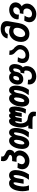

<svg xmlns="http://www.w3.org/2000/svg" viewBox="2175 -3011 1050 5440"><g transform="rotate(-90 2700.0 -291.0)"><path d="M2.5 -176Q2.5 -237.5 14 -301.5Q35.5 -425.5 92 -492.2Q148.5 -559 230 -559Q304 -559 334 -504.5Q380.5 -559 451 -559Q522.5 -559 561.8 -508.8Q601 -458.5 601 -368Q601 -329 592.5 -279.5Q578 -199 550.8 -130.8Q523.5 -62.5 478 4.5H327.5Q382 -69.5 410.2 -139.5Q438.5 -209.5 452.5 -289Q461.5 -338.5 461.5 -373Q461.5 -402 455 -417.2Q448.5 -432.5 436 -432.5Q414 -432.5 396.8 -403.8Q379.5 -375 372.5 -336.5L339 -147H213.5L249 -346.5Q254.5 -375.5 254.5 -396Q254.5 -432.5 235.5 -432.5Q208.5 -432.5 185.2 -388.2Q162 -344 149 -270Q136.5 -199 136.5 -151Q136.5 -111 144.5 -73Q152.5 -35 170 4.5H28Q2.5 -89.5 2.5 -176Z M624.5 -182.5Q624.5 -204.5 628 -224Q632 -246 639.8 -267.2Q647.5 -288.5 665.5 -321L807.5 -311.5Q791 -283 782 -261Q773 -239 769 -216Q767 -206.5 767 -196.5Q767 -170.5 780.2 -150.8Q793.5 -131 816 -120.5Q838.5 -110 865.5 -110Q901 -110 932.8 -127.8Q964.5 -145.5 986 -175.5Q1007.5 -205.5 1014 -241.5Q1016 -251.5 1016 -263.5Q1016 -302 991.2 -324.8Q966.5 -347.5 925 -347.5H834L856 -472.5H945Q977.5 -472.5 1003 -487.2Q1028.5 -502 1033 -525.5Q1034 -534.5 1029 -541.2Q1024 -548 1013.2 -554Q1002.5 -560 978.5 -572L964 -579Q906 -600.5 879.5 -635.8Q853 -671 853 -723.5Q853 -753.5 860.5 -788.5L989 -778.5Q985 -753.5 985 -745.5Q985 -725 999 -709.2Q1013 -693.5 1053 -672.5Q1094.5 -655 1120.5 -638.5Q1146.5 -622 1161.2 -599.5Q1176 -577 1176 -545.5Q1176 -534 1173.5 -517.5Q1166 -474 1144 -446.2Q1122 -418.5 1084 -404Q1119 -379 1137.8 -341Q1156.5 -303 1156.5 -258Q1156.5 -238 1153 -220Q1141 -151.5 1099.2 -97.2Q1057.5 -43 995.2 -12.2Q933 18.5 861 18.5Q791 18.5 737.2 -7Q683.5 -32.5 654 -78.2Q624.5 -124 624.5 -182.5Z M1199.5 -191Q1199.5 -232.5 1208 -282.5Q1222 -362.5 1255 -425.2Q1288 -488 1334.2 -523.2Q1380.5 -558.5 1433 -558.5Q1477.5 -558.5 1509.2 -536.5Q1541 -514.5 1552 -476Q1592 -558.5 1665 -558.5Q1727 -558.5 1760.5 -508Q1794 -457.5 1794 -368.5Q1794 -321 1784.5 -267.5Q1774.5 -211 1762.2 -168.8Q1750 -126.5 1729 -84.2Q1708 -42 1673.5 4.5L1525 -4.5Q1567.5 -62 1590.5 -100Q1613.5 -138 1630 -181.8Q1646.5 -225.5 1657.5 -287L1659.5 -300.5Q1664.5 -329 1667 -347.8Q1669.5 -366.5 1669.5 -381Q1669.5 -419.5 1649 -419.5Q1623 -419.5 1606.5 -387.2Q1590 -355 1581 -305.5L1574 -267.5Q1550.5 -134 1495 -61Q1439.5 12 1355.5 12Q1306 12 1271 -12.5Q1236 -37 1217.8 -82.5Q1199.5 -128 1199.5 -191ZM1452 -281.5Q1459 -323.5 1459 -351Q1459 -383.5 1451 -400.8Q1443 -418 1428 -418Q1409.5 -418 1391.2 -399Q1373 -380 1358 -344.5Q1343 -309 1334.5 -261.5Q1327.5 -219.5 1327.5 -192.5Q1327.5 -160.5 1335.8 -143.5Q1344 -126.5 1359 -126.5Q1378.5 -126.5 1396.5 -144.8Q1414.5 -163 1429 -198Q1443.5 -233 1452 -281.5Z M2131 165Q2131 142 2119.8 128.8Q2108.5 115.5 2081.5 109.8Q2054.5 104 2004.5 104H1763.5L1784.5 -13.5H1869.5Q1839 -47 1823 -100.8Q1807 -154.5 1807 -217.5Q1807 -261.5 1814.5 -305Q1837 -433.5 1880.5 -496.8Q1924 -560 1991 -560Q2018 -560 2036.5 -545.5Q2055 -531 2065 -506Q2099.5 -560 2143.5 -560Q2169 -560 2187.2 -545.2Q2205.5 -530.5 2215.5 -505.5Q2251.5 -560 2296.5 -560Q2348.5 -560 2375.2 -519.8Q2402 -479.5 2402 -402Q2402 -349 2390.5 -285.5Q2377.5 -212.5 2365 -172.2Q2352.5 -132 2326 -80.5L2201.5 -89.5Q2223.5 -128.5 2235.8 -156Q2248 -183.5 2256.8 -216Q2265.5 -248.5 2275 -301.5Q2285 -360 2285 -375Q2285 -382.5 2283.2 -384.5Q2281.5 -386.5 2277.5 -386.5Q2264.5 -386.5 2255 -370.5Q2245.5 -354.5 2240 -324.5L2218.5 -200.5H2108.5L2132 -334.5Q2137 -361 2137 -375.5Q2137 -382.5 2135.8 -384.5Q2134.5 -386.5 2131.5 -386.5Q2119 -386.5 2108 -372.8Q2097 -359 2091 -324.5L2069.5 -200.5H1959.5L1983 -334.5Q1987 -355 1987 -369Q1987 -386.5 1979 -386.5Q1969.5 -386.5 1961.2 -380Q1953 -373.5 1944 -351.2Q1935 -329 1927.5 -285.5Q1922.5 -259 1922.5 -231Q1922.5 -181 1937.8 -138.5Q1953 -96 1979.2 -68.5Q2005.5 -41 2037.5 -35Q2108 -24.5 2142.2 -12.8Q2176.5 -1 2195.5 17.5Q2226.5 36.5 2241.8 66.8Q2257 97 2257 141.5Q2257 170 2251 205L2128 195Q2131 178.5 2131 165Z M2399.5 -191Q2399.5 -232.5 2408 -282.5Q2422 -362.5 2455 -425.2Q2488 -488 2534.2 -523.2Q2580.5 -558.5 2633 -558.5Q2677.5 -558.5 2709.2 -536.5Q2741 -514.5 2752 -476Q2792 -558.5 2865 -558.5Q2927 -558.5 2960.5 -508Q2994 -457.5 2994 -368.5Q2994 -321 2984.5 -267.5Q2974.5 -211 2962.2 -168.8Q2950 -126.5 2929 -84.2Q2908 -42 2873.5 4.5L2725 -4.5Q2767.5 -62 2790.5 -100Q2813.5 -138 2830 -181.8Q2846.5 -225.5 2857.5 -287L2859.5 -300.5Q2864.5 -329 2867 -347.8Q2869.5 -366.5 2869.5 -381Q2869.5 -419.5 2849 -419.5Q2823 -419.5 2806.5 -387.2Q2790 -355 2781 -305.5L2774 -267.5Q2750.5 -134 2695 -61Q2639.5 12 2555.5 12Q2506 12 2471 -12.5Q2436 -37 2417.8 -82.5Q2399.5 -128 2399.5 -191ZM2652 -281.5Q2659 -323.5 2659 -351Q2659 -383.5 2651 -400.8Q2643 -418 2628 -418Q2609.5 -418 2591.2 -399Q2573 -380 2558 -344.5Q2543 -309 2534.5 -261.5Q2527.5 -219.5 2527.5 -192.5Q2527.5 -160.5 2535.8 -143.5Q2544 -126.5 2559 -126.5Q2578.5 -126.5 2596.5 -144.8Q2614.5 -163 2629 -198Q2643.5 -233 2652 -281.5Z M3027 14Q3027 -10.5 3031 -31L3162 -21Q3159.5 -5 3159.5 6Q3159.5 46.5 3185.5 67.5Q3211.5 88.5 3263.5 88.5Q3325.5 88.5 3366.5 55.8Q3407.5 23 3417.5 -33.5Q3422 -59 3422 -77.5Q3422 -103.5 3413.2 -115.8Q3404.5 -128 3386.5 -128H3339.5L3358 -234.5H3389.5Q3420 -234.5 3443.5 -266.8Q3467 -299 3477 -355.5Q3481.5 -382 3481.5 -398Q3481.5 -421 3474 -430.8Q3466.5 -440.5 3452 -440.5Q3431 -440.5 3413 -423.5Q3395 -406.5 3388.5 -371.5L3385 -350.5Q3374.5 -292.5 3346 -248.5Q3317.5 -204.5 3275 -180.2Q3232.5 -156 3181 -156Q3132.5 -156 3097 -175.8Q3061.5 -195.5 3042.8 -231.8Q3024 -268 3024 -316.5Q3024 -340 3028.5 -365.5Q3038.5 -422.5 3066.8 -466.2Q3095 -510 3137.2 -534Q3179.5 -558 3229 -558Q3273 -558 3304.5 -541.5Q3336 -525 3352.5 -494Q3376.5 -528 3404.8 -543Q3433 -558 3468.5 -558Q3533 -558 3569 -515.8Q3605 -473.5 3605 -400Q3605 -371.5 3599 -338.5Q3588 -277.5 3565 -233.5Q3542 -189.5 3510 -168.5Q3547 -128 3547 -60.5Q3547 -33 3542.5 -8.5Q3531 56.5 3491 106.5Q3451 156.5 3389.8 184Q3328.5 211.5 3256.5 211.5Q3186.5 211.5 3134.5 186.5Q3082.5 161.5 3054.8 116.8Q3027 72 3027 14ZM3264 -365.5Q3266.5 -378 3266.5 -392.5Q3266.5 -439.5 3228 -439.5Q3196.5 -439.5 3175.5 -416Q3154.5 -392.5 3146.5 -345.5Q3143.5 -328.5 3143.5 -315.5Q3143.5 -293.5 3152.2 -283Q3161 -272.5 3179.5 -272.5Q3212 -272.5 3234 -296.2Q3256 -320 3264 -365.5Z M3633 -175.5Q3633 -198 3637.5 -222.5Q3641.5 -247 3651 -272.2Q3660.5 -297.5 3674.5 -318L3798.5 -308.5Q3781 -276 3772.2 -255.2Q3763.5 -234.5 3759 -212.5Q3756.5 -196 3756.5 -184.5Q3756.5 -140.5 3783.2 -116Q3810 -91.5 3858.5 -91.5Q3898 -91.5 3932.8 -108.8Q3967.5 -126 3991 -156.5Q4014.5 -187 4021 -225.5Q4023 -236 4023 -248Q4023 -278.5 4006.8 -304.5Q3990.5 -330.5 3951.5 -370.5Q3910 -404.5 3887.5 -439Q3865 -473.5 3865 -520Q3865 -536.5 3868 -555L3989.5 -545Q3989 -539.5 3989 -529Q3989 -504 3998.5 -484.2Q4008 -464.5 4033 -434.5Q4067 -409 4081.2 -394.8Q4095.5 -380.5 4107.5 -358.5Q4146.5 -318 4146.5 -251Q4146.5 -227.5 4142.5 -206Q4131.5 -143.5 4091 -93.5Q4050.5 -43.5 3989.5 -15.2Q3928.5 13 3858 13Q3788 13 3737.5 -9.8Q3687 -32.5 3660 -75.2Q3633 -118 3633 -175.5Z M4232.5 -218.5Q4232.5 -252.5 4239.5 -293.5Q4253 -370.5 4294 -430.5Q4335 -490.5 4395.5 -524.2Q4456 -558 4526.5 -558Q4614 -558 4668.5 -515.5L4678 -570.5Q4680.5 -587 4680.5 -598Q4680.5 -638.5 4657 -660Q4633.5 -681.5 4594.5 -681.5Q4559 -681.5 4529.2 -670.5Q4499.5 -659.5 4480.8 -639.8Q4462 -620 4457.5 -594.5L4330 -604.5Q4340 -660 4375.2 -703.5Q4410.5 -747 4467 -771.8Q4523.5 -796.5 4595.5 -796.5Q4707 -796.5 4764.5 -752.5Q4822 -708.5 4822 -625.5Q4822 -602.5 4817.5 -577L4765 -278.5Q4748 -182.5 4704.2 -116Q4660.5 -49.5 4597.2 -16.2Q4534 17 4458 17Q4390 17 4339 -11.5Q4288 -40 4260.2 -93Q4232.5 -146 4232.5 -218.5ZM4629 -288.5Q4633.5 -315 4633.5 -336.5Q4633.5 -386 4609.2 -411.8Q4585 -437.5 4537 -437.5Q4497.5 -437.5 4463.5 -416.8Q4429.5 -396 4406.2 -357.8Q4383 -319.5 4374 -268.5Q4370 -244.5 4370 -225.5Q4370 -190 4381.2 -162.2Q4392.5 -134.5 4413.2 -118.8Q4434 -103 4461 -103Q4498.5 -103 4533.8 -128Q4569 -153 4594.5 -195.5Q4620 -238 4629 -288.5Z M4790 18Q4790 -0.5 4794 -23Q4798.5 -49 4807.8 -72Q4817 -95 4837 -128.5L4977 -120Q4937.5 -67.5 4928.5 -13Q4926.5 -2.5 4926.5 9Q4926.5 49 4954 70.2Q4981.5 91.5 5026.5 91.5Q5061 91.5 5093.2 76.5Q5125.5 61.5 5148 33.5Q5170.5 5.5 5177.5 -32Q5180 -48 5180 -59Q5180 -101 5156.8 -127Q5133.5 -153 5095.5 -153H5025.5L5043.5 -255.5H5104.5Q5128 -255.5 5151.2 -269Q5174.5 -282.5 5191.2 -305.5Q5208 -328.5 5213 -356Q5214.5 -363.5 5214.5 -371.5Q5214.5 -402 5193.5 -421.2Q5172.5 -440.5 5138.5 -440.5Q5106.5 -440.5 5079 -427Q5051.5 -413.5 5033 -389Q5014.5 -364.5 5009 -333Q5008.5 -331 5007.2 -322.5Q5006 -314 5006 -305Q5006 -293.5 5009 -280.5L4878 -289.5Q4877 -293.5 4874.2 -304.5Q4871.5 -315.5 4871.5 -327.5Q4871.5 -338 4874.5 -353.5Q4884.5 -412.5 4922 -458.5Q4959.5 -504.5 5016.8 -530.2Q5074 -556 5141 -556Q5202 -556 5250.2 -532.8Q5298.5 -509.5 5325.5 -468.8Q5352.5 -428 5352.5 -377Q5352.5 -361 5349.5 -343.5Q5341 -293.5 5311 -256.5Q5281 -219.5 5240 -201.5Q5276 -179 5297 -140.2Q5318 -101.5 5318 -52Q5318 -33 5314 -10Q5303.5 49.5 5260.2 101Q5217 152.5 5153.8 183Q5090.5 213.5 5023.5 213.5Q4954 213.5 4901 188.8Q4848 164 4819 119.8Q4790 75.5 4790 18Z"/></g></svg>

Font: JuliaMono ExtraBoldItalic
Style: Regular
Weight: 800
Italic angle: -9°
Monospace: yes
Designer: cormullion
Foundry: corm
Version: Version 0.049; ttfautohint (v1.8.4)